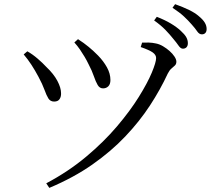

<svg xmlns="http://www.w3.org/2000/svg" viewBox="-20 -859 1040 924"><path d="M813.4 -672.7Q798.1 -692.1 776.5 -714.6Q754.9 -737 721.8 -760.6L734.6 -778.1Q773.8 -762.8 802.3 -745.7Q830.7 -728.7 849.4 -711.2Q868.3 -694.2 876.2 -680.3Q884.1 -666.5 884.1 -650.9Q884.1 -638.6 877.6 -631.6Q871.1 -624.7 860 -624.7Q849.4 -624.7 839.3 -639.4Q829.2 -654.1 813.4 -672.7ZM902.7 -741Q886 -760.4 865.5 -779.5Q845.1 -798.7 810.2 -821.6L822.7 -838.9Q861.4 -825 890.3 -810.9Q919.2 -796.7 936.4 -781.5Q957 -764.6 965.7 -749.8Q974.4 -735.1 974.4 -719.5Q974.4 -707 968.3 -700.4Q962.3 -693.7 951.4 -693.7Q938.5 -693.7 928.8 -708.3Q919.1 -722.8 902.7 -741ZM337.8 -654.7 355.4 -670.5Q384.2 -652 407 -633.1Q429.9 -614.2 451.8 -591.9Q478.3 -564.7 494.8 -534.7Q511.4 -504.7 511.4 -473.9Q511.4 -453.5 501.2 -443.6Q491.1 -433.7 475.9 -433.7Q459.5 -433.7 450.1 -449.8Q440.6 -465.9 431.6 -492.4Q422.7 -518.9 406.5 -549.4Q397.9 -567.6 387.2 -585.5Q376.6 -603.4 364.7 -620.8Q352.8 -638.1 337.8 -654.7ZM94 -597.1 111.5 -612.1Q136.8 -597.8 161.3 -576.6Q185.9 -555.4 202.3 -537.5Q238.4 -503.4 256.1 -469.9Q273.8 -436.5 273.8 -410.4Q274.6 -393.8 266.7 -382Q258.9 -370.2 240.6 -370.2Q222.5 -370.2 213 -385Q203.6 -399.9 194 -426.9Q184.3 -453.8 165.2 -489.3Q148.8 -520.2 131.2 -547.2Q113.6 -574.1 94 -597.1ZM217.3 45.2 202.6 23.2Q309.4 -33.4 394.6 -104.9Q479.9 -176.3 543.1 -250.9Q606.3 -325.4 648.1 -392.7Q689.9 -460 710.6 -509.6Q731.3 -559.3 731.3 -579.7Q731.3 -594.7 715.3 -606.4Q699.2 -618 657.2 -632.6L663.9 -653.9Q677.4 -654.6 695.3 -654.2Q713.3 -653.7 730.5 -649.8Q747.3 -646.6 764.3 -636.6Q781.4 -626.5 796 -613.6Q810.6 -600.7 819.7 -586.8Q828.8 -573 828.8 -562.3Q828.8 -550.4 821.4 -543.6Q814.1 -536.7 804.6 -528.7Q795.2 -520.6 787.2 -504.6Q751.7 -427.9 701.7 -351.4Q651.7 -274.9 583.2 -202.6Q514.7 -130.4 424.5 -67.2Q334.3 -4 217.3 45.2Z"/></svg>

Font: Noto Serif KR
Style: Regular
Weight: 200
Designer: Ryoko NISHIZUKA 西塚涼子 (kana & ideographs); Frank Grießhammer (Latin, Greek & Cyrillic); Wenlong ZHANG 张文龙 (bopomofo); San
Foundry: Adobe
Version: Version 2.001;hotconv 1.1.0;makeotfexe 2.6.0